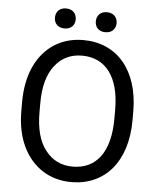

<svg xmlns="http://www.w3.org/2000/svg" viewBox="-59 -925 806 984"><g transform="rotate(5 344.0 -433.0)"><path d="M629.9 -377.9C629.9 -590.8 516.6 -720.7 343.8 -720.7C287.6 -720.7 238.3 -707 195.3 -679.7C109.4 -624.5 58.1 -520 58.1 -377.9V-333C58.1 -262.2 70.3 -201.2 94.7 -149.9C143.6 -47.4 232.9 9.8 344.7 9.8C517.1 9.8 629.9 -120.1 629.9 -333ZM536.6 -333C536.6 -162.6 467.3 -69.8 344.7 -69.8C286.6 -69.8 239.7 -92.3 204.6 -137.7C168.9 -182.6 151.4 -247.6 151.4 -333V-378.9C151.4 -463.4 168.9 -528.3 204.1 -573.2C238.8 -618.2 285.6 -640.6 343.8 -640.6C465.3 -640.6 536.6 -548.3 536.6 -378.9ZM188 -822.3C188 -794.4 206.5 -771.5 241.2 -771.5C276.4 -771.5 294.9 -794.4 294.9 -822.3C294.9 -851.6 276.4 -874.5 241.2 -874.5C206.5 -874.5 188 -851.6 188 -822.3ZM398.4 -821.3C398.4 -793.5 416.5 -770.5 451.7 -770.5C486.3 -770.5 505.4 -793.5 505.4 -821.3C505.4 -850.6 486.3 -873.5 451.7 -873.5C416.5 -873.5 398.4 -850.6 398.4 -821.3Z"/></g></svg>

Font: Vazirmatn
Style: Regular
Weight: 400
Designer: Saber Rastikerdar
Foundry: Saber Rastikerdar
Version: Version 33.003